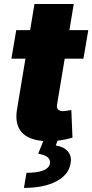

<svg xmlns="http://www.w3.org/2000/svg" viewBox="-20 -696 460 958"><path d="M420.5 -545.5 396.3 -403.4H302.9L264.9 -175.4Q258.9 -141.3 296.2 -141.3Q301.8 -141.3 335.9 -147L341.6 -9.2Q300.4 2.5 266.7 6L258.5 29.8Q299 36.2 318.9 60Q338.8 83.8 332.4 117.9Q323.9 175.4 261.7 208.5Q199.6 241.5 99.4 241.5L112.2 166.2Q217.7 166.2 228.7 122.2Q233 101.9 218.2 89.1Q203.5 76.3 170.5 71L196 7.5Q117.9 1.4 84.9 -40.3Q51.8 -82 66.1 -157L106.9 -403.4H36.9L61.1 -545.5H130.3L152 -676.1H348L326.3 -545.5Z"/></svg>

Font: Karasuma Gothic
Style: Italic
Weight: 900
Italic angle: -9.39999°
Designer: Rasmus Andersson / Ryoko Nishizuka
Foundry: Genbu
Version: Version 1.00